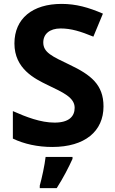

<svg xmlns="http://www.w3.org/2000/svg" viewBox="-20 -744 591 985"><path d="M511 -198C511 -310 446 -360 337 -412C247 -455 202 -475 202 -526C202 -569 234 -598 291 -598C345 -598 393 -583 459 -556L508 -674C434 -706 370 -724 296 -724C147 -724 54 -649 54 -521C54 -391 158 -340 224 -308C303 -270 363 -244 363 -191C363 -147 334 -115 260 -115C188 -115 114 -144 46 -174V-33C104 -5 174 10 248 10C416 10 511 -71 511 -198ZM352 71V61H214C209 104 195 169 184 208V221H271C305 168 332 115 352 71Z"/></svg>

Font: Noto Sans Adlam
Style: Bold
Weight: 700
Designer: Mark Jamra, Neil Patel
Foundry: JamraPatel LLC
Version: Version 3.001